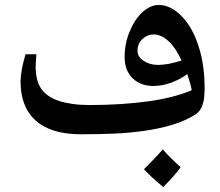

<svg xmlns="http://www.w3.org/2000/svg" viewBox="-20 -542 888 775"><path d="M307 0Q186 0 124.5 -55Q63 -110 63 -213Q63 -234 68 -261.5Q73 -289 83 -323H127Q126 -310 125 -297Q124 -284 124 -273Q124 -215 147 -183Q170 -151 217 -135Q241 -127 272.5 -122.5Q304 -118 343 -118Q408 -118 468.5 -122Q529 -126 582 -133.5Q635 -141 678.5 -152.5Q722 -164 754 -178Q751 -193 746.5 -209Q742 -225 736 -243Q708 -222 671.5 -208.5Q635 -195 599 -195Q547 -195 515 -226.5Q483 -258 483 -312Q483 -365 503 -414Q523 -463 554 -492Q587 -522 621 -522Q668 -522 712 -478Q756 -434 781 -357Q794 -318 800 -274.5Q806 -231 806 -183Q806 -171 804.5 -152.5Q803 -134 796 -114.5Q789 -95 771 -81Q728 -54 674.5 -38Q621 -22 560 -13.5Q499 -5 435 -2.5Q371 0 307 0ZM618 -280Q638 -280 662 -284.5Q686 -289 713 -298Q688 -351 659 -377Q630 -403 600 -403Q575 -403 555 -384.5Q535 -366 535 -337Q535 -313 559.5 -296.5Q584 -280 618 -280ZM639 213Q612 191 593 173Q574 155 561 141Q581 121 600 101.5Q619 82 637 61Q663 91 709 133Q698 149 680 169.5Q662 190 639 213Z"/></svg>

Font: Noto Naskh Arabic
Style: Regular
Weight: 400
Designer: Monotype Design Team, David Williams, Mohamad Dakak and Nizar Qandah
Foundry: Monotype Imaging Inc.
Version: Version 2.013